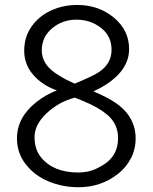

<svg xmlns="http://www.w3.org/2000/svg" viewBox="-20 -765 628 790"><path d="M49.8 -195.3Q49.8 -282.2 129.9 -345.2Q168.9 -376 213.9 -393.1Q154.8 -413.6 117.2 -456.5Q79.6 -499.5 79.6 -556.4Q79.6 -613.3 110.1 -656.2Q140.6 -699.2 190.2 -721.9Q239.7 -744.6 297.9 -744.6Q386.2 -744.6 448.7 -692.4Q511.2 -640.1 511.2 -563.5Q511.2 -479.5 418 -418Q393.1 -401.9 364.7 -389.2L397.9 -374Q486.8 -333 516.6 -278.3Q538.1 -240.2 538.1 -195.6Q538.1 -150.9 518.3 -113Q498.5 -75.2 465.8 -49.8Q395.5 5.4 303.7 5.4Q238.3 5.4 180.9 -18.1Q123.5 -41.5 86.7 -88.1Q49.8 -134.8 49.8 -195.3ZM148.4 -118.2Q199.2 -55.2 302.2 -55.2Q342.8 -55.2 374.8 -70.3Q406.7 -85.4 424.8 -101.1Q465.8 -137.2 465.8 -196.8Q465.8 -254.4 422.4 -292Q385.7 -323.2 325.2 -348.1L288.1 -363.3Q221.2 -345.7 171.6 -298.8Q122.1 -252 122.1 -201.4Q122.1 -150.9 148.4 -118.2ZM209 -463.4Q235.4 -445.3 260.3 -433.6Q285.2 -421.9 287.1 -420.9Q362.3 -451.7 387.7 -468.8Q439 -503.4 439 -560.1Q439 -616.7 395.5 -650.4Q352.1 -684.1 294.4 -684.1Q236.8 -684.1 194.3 -648.4Q151.9 -612.8 151.9 -557.4Q151.9 -502 209 -463.4Z"/></svg>

Font: News Cycle
Style: Regular
Weight: 500
Version: Version 0.5.2